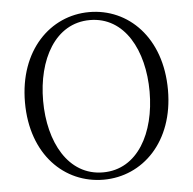

<svg xmlns="http://www.w3.org/2000/svg" viewBox="-53 -795 868 864"><g transform="rotate(-5 381.0 -363.5)"><path d="M381 15C557 15 704 -128 704 -362C704 -600 557 -742 381 -742C205 -742 58 -597 58 -362C58 -125 205 15 381 15ZM381 -18C224 -18 140 -176 140 -362C140 -548 224 -706 381 -706C538 -706 621 -548 621 -362C621 -176 538 -18 381 -18Z"/></g></svg>

Font: Noto Serif SC Light
Style: Regular
Weight: 300
Designer: Ryoko NISHIZUKA 西塚涼子 (kana & ideographs); Frank Grießhammer (Latin, Greek & Cyrillic); Wenlong ZHANG 张文龙 (bopomofo); San
Foundry: Adobe
Version: Version 2.001;hotconv 1.1.0;makeotfexe 2.6.0